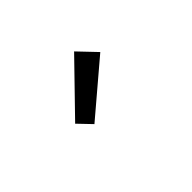

<svg xmlns="http://www.w3.org/2000/svg" viewBox="-21 -1081 648 648"><g transform="rotate(45 303.0 -756.5)"><path d="M319 -641 144 -811 208 -872 366 -686Z"/></g></svg>

Font: Source Han Sans SC
Style: Regular
Weight: 400
Designer: Ryoko NISHIZUKA 西塚涼子 (kana, bopomofo & ideographs); Paul D. Hunt (Latin, Greek & Cyrillic); Sandoll Communications 산돌커뮤니
Foundry: Adobe
Version: Version 2.002;hotconv 1.0.116;makeotfexe 2.5.65601; ttfautoh